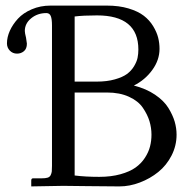

<svg xmlns="http://www.w3.org/2000/svg" viewBox="-20 -665 692 687"><path d="M4.9 -509.8Q4.9 -531.7 15.1 -554.7Q25.4 -577.6 44.2 -598.1Q63 -618.7 93.8 -631.8Q124.5 -645 161.1 -645H361.8Q405.8 -645 439.9 -634.8Q474.1 -624.5 494.6 -608.6Q515.1 -592.8 528.1 -571.3Q541 -549.8 545.9 -530.3Q550.8 -510.7 550.8 -490.2Q550.8 -450.2 524.9 -414.6Q499 -378.9 459 -358.9Q502.9 -347.7 534.7 -326.2Q566.4 -304.7 582.3 -279.1Q598.1 -253.4 605 -230Q611.8 -206.5 611.8 -183.1Q611.8 -143.6 593.8 -108.4Q575.7 -73.2 546.4 -49.6Q517.1 -25.9 480.5 -12Q443.8 2 407.2 2Q364.3 2 294.4 1Q224.6 0 206.1 0L91.8 2V-19Q91.8 -26.9 98.1 -26.9H128.9Q142.6 -26.9 150.4 -29.3Q158.2 -31.7 161.4 -38.6Q164.6 -45.4 165.3 -51.5Q166 -57.6 166 -71.8V-574.2Q166 -597.2 161.6 -607.7Q157.2 -618.2 146 -618.2Q114.3 -618.2 91.6 -599.6Q68.8 -581.1 68.8 -554.2Q68.8 -547.4 73.2 -529.8Q76.2 -509.3 76.2 -508.8Q76.2 -490.7 65.7 -481.9Q55.2 -473.1 41 -473.1Q25.4 -473.1 15.1 -483.9Q4.9 -494.6 4.9 -509.8ZM247.1 -334V-37.1Q285.6 -32.2 335 -32.2Q377.4 -32.2 410.9 -41.5Q444.3 -50.8 464.8 -65.4Q485.4 -80.1 498.5 -100.3Q511.7 -120.6 516.8 -140.9Q522 -161.1 522 -183.1Q522 -207.5 514.9 -231.2Q507.8 -254.9 491.2 -279.3Q474.6 -303.7 441.4 -318.8Q408.2 -334 362.8 -334ZM247.1 -606V-373H326.2Q362.8 -373 390.6 -380.9Q418.5 -388.7 434.1 -400.1Q449.7 -411.6 459.5 -427.7Q469.2 -443.8 472.2 -458Q475.1 -472.2 475.1 -487.8Q475.1 -609.9 327.1 -609.9Q277.8 -609.9 247.1 -606Z"/></svg>

Font: Linux Biolinum
Style: Regular
Weight: 400
Designer: Philipp H. Poll
Foundry: Philipp H. Poll
Version: Version 0.6.4